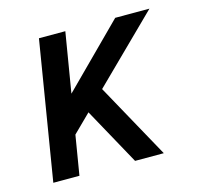

<svg xmlns="http://www.w3.org/2000/svg" viewBox="-83 -620 743 710"><g transform="rotate(-15 288.0 -265.0)"><path d="M37 0H137L162 -151L230 -218L350 0H460L301 -288L547 -530H416L187 -301L225 -530H124Z"/></g></svg>

Font: Iosevka Sparkle Medium Oblique
Style: Regular
Weight: 500
Italic angle: -9°
Designer: Belleve Invis
Foundry: Belleve Invis
Version: Version 4.5.0; ttfautohint (v1.8.3)